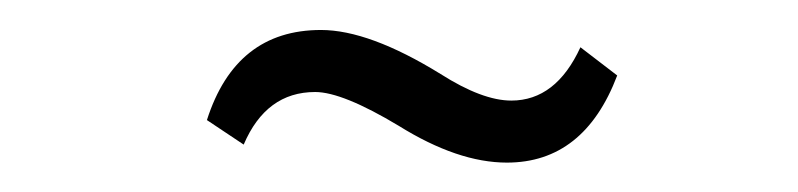

<svg xmlns="http://www.w3.org/2000/svg" viewBox="-20 -720 540 130"><path d="M397.9 -668.9Q375.5 -609.9 323.2 -609.9Q290 -609.9 250 -634.8Q211.9 -657.7 193.4 -657.7Q160.2 -657.7 145 -622.1L120.1 -638.7Q139.6 -699.7 197.3 -699.7Q230 -699.7 278.3 -669.9Q306.6 -651.9 326.2 -651.9Q356.4 -651.9 373 -688Z"/></svg>

Font: I.Ming
Style: Regular
Weight: 400
Designer: Ichiten Fonts Project
Version: Version 6.11; Dec 27, 2019